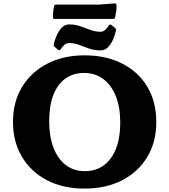

<svg xmlns="http://www.w3.org/2000/svg" viewBox="-20 -1090 992 1124"><path d="M475 14Q350 14 256 -34.5Q162 -83 109 -171.5Q56 -260 56 -376Q56 -493 109 -580.5Q162 -668 256.5 -717Q351 -766 475 -766Q601 -766 696 -717.5Q791 -669 843 -581Q895 -493 895 -377Q895 -259 842.5 -171.5Q790 -84 695.5 -35Q601 14 475 14ZM475 -88Q541 -88 587.5 -122Q634 -156 659 -219.5Q684 -283 684 -372Q684 -462 658 -527Q632 -592 584.5 -627.5Q537 -663 472 -663Q408 -663 362 -629.5Q316 -596 292 -533Q268 -470 268 -380Q268 -291 293 -225.5Q318 -160 365 -124Q412 -88 475 -88ZM301 -815Q293 -821 295 -831Q300 -855 311.5 -881.5Q323 -908 341 -927.5Q359 -947 386 -947Q421 -947 451 -936Q481 -925 510 -914.5Q539 -904 568 -904Q584 -904 596 -915Q608 -926 618 -942Q624 -950 632 -944L653 -927Q660 -921 659 -911Q654 -888 642.5 -860.5Q631 -833 613 -814Q595 -795 567 -795Q533 -795 502.5 -805.5Q472 -816 443.5 -827Q415 -838 385 -838Q369 -838 356.5 -827Q344 -816 334 -800Q328 -793 321 -798ZM297 -1054Q298 -1063 308 -1063H557L651 -1070Q660 -1071 662 -1061Q663 -1043 660.5 -1025Q658 -1007 654 -989Q652 -979 642 -979H300Q290 -979 290 -989Q290 -1005 291.5 -1021.5Q293 -1038 297 -1054Z"/></svg>

Font: Hahmlet ExtraBold
Style: Regular
Weight: 800
Designer: Minjoo Ham & Mark Frömberg
Foundry: hypertype
Version: Version 1.002